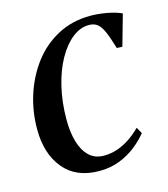

<svg xmlns="http://www.w3.org/2000/svg" viewBox="-87 -596 592 675"><g transform="rotate(-15 209.5 -258.0)"><path d="M193.5 10Q109 10 64 -44.5Q19 -99 19 -188.5Q19 -252.5 38.2 -312.5Q57.5 -372.5 94 -420.8Q130.5 -469 183.5 -497.2Q236.5 -525.5 303.5 -525.5Q330 -525.5 361.2 -520Q392.5 -514.5 415.5 -504L383.5 -391L363.5 -392Q351.5 -432.5 341.5 -455Q331.5 -477.5 319.5 -486.5Q307.5 -495.5 289 -495.5Q258 -495.5 229 -472.8Q200 -450 177 -409.2Q154 -368.5 140.8 -313.2Q127.5 -258 127.5 -193Q127.5 -148 137.8 -113Q148 -78 169 -58Q190 -38 222.5 -38Q248.5 -38 272.2 -46.2Q296 -54.5 317.5 -69Q339 -83.5 358.5 -103L371 -80Q353 -57.5 326.8 -36.8Q300.5 -16 267 -3Q233.5 10 193.5 10Z"/></g></svg>

Font: Merriweather 120pt
Style: Italic
Weight: 400
Italic angle: -7.8°
Version: Version 2.101